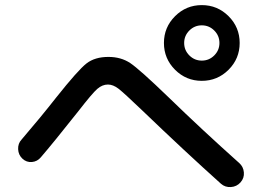

<svg xmlns="http://www.w3.org/2000/svg" viewBox="-20 -820 1040 760"><path d="M729.5 -600.6Q750 -580.1 778.8 -580.1Q807.6 -580.1 828.1 -600.6Q848.6 -621.1 848.6 -649.9Q848.6 -678.7 828.1 -699.2Q807.6 -719.7 778.8 -719.7Q750 -719.7 729.5 -699.2Q709 -678.7 709 -649.9Q709 -621.1 729.5 -600.6ZM672.9 -755.9Q716.8 -799.8 778.8 -799.8Q840.8 -799.8 884.8 -755.9Q928.7 -711.9 928.7 -649.9Q928.7 -587.9 884.8 -543.9Q840.8 -500 778.8 -500Q716.8 -500 672.9 -543.9Q628.9 -587.9 628.9 -649.9Q628.9 -711.9 672.9 -755.9ZM141.6 -197.3Q127.9 -180.7 106.4 -178.7Q85 -176.8 68.8 -191.9Q52.7 -207 51.8 -229.5Q50.8 -252 65.4 -267.6Q141.6 -356.4 202.1 -433.6Q289.1 -543 322.3 -568.8Q355.5 -594.7 409.2 -594.7Q459 -594.7 495.6 -570.3Q532.2 -545.9 647.5 -434.6Q779.3 -306.6 926.8 -174.8Q943.4 -160.2 945.3 -137.7Q947.3 -115.2 932.1 -98.1Q917 -81.1 894 -79.6Q871.1 -78.1 854.5 -92.8Q713.9 -218.8 541 -384.8Q470.7 -452.1 449.2 -468.8Q427.7 -485.4 407.2 -485.4Q384.8 -485.4 364.7 -467.8Q344.7 -450.2 291 -380.9Q190.4 -253.9 141.6 -197.3Z"/></svg>

Font: Rounded Mgen+ 1mn medium
Style: Regular
Weight: 500
Designer: [Source Han Sans]
Ryoko NISHIZUKA  (kana & ideographs); Paul D. Hunt (Latin, Greek & Cyrillic); Wenlong ZHANG  (bopomofo
Version: Version 1.059.20150602